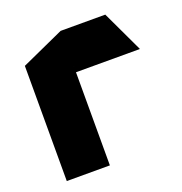

<svg xmlns="http://www.w3.org/2000/svg" viewBox="-101 -607 657 695"><g transform="rotate(-20 228.0 -259.5)"><path d="M40.7 0V-443.7L205.7 -518.5H206.7V0ZM206.7 -358.7V-518.5H377.7L452.6 -359.7V-358.7Z"/></g></svg>

Font: Foldit Thin
Style: Regular
Weight: 100
Designer: Sophia Tai
Foundry: Sophia Tai
Version: Version 1.003